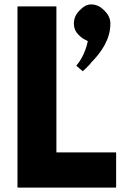

<svg xmlns="http://www.w3.org/2000/svg" viewBox="-20 -841 603 868"><path d="M336 -790C323 -776 314 -757 314 -734C314 -714 321 -699 332 -687L339 -680C347 -672 358 -664 370 -659L377 -655L375 -647C364 -597 339 -560 325 -544L354 -519C363 -527 375 -538 384 -548L390 -555V-556C439 -605 479 -664 479 -734C479 -757 469 -776 455 -790L448 -797C434 -811 415 -821 392 -821C372 -821 357 -811 343 -797ZM60 -812 59 -811V6L60 7H504L505 6V-151L504 -152H235V-811L234 -812Z"/></svg>

Font: Hussar Woodtype
Style: SeBd
Weight: 900
Foundry: Cannot Into Space Fonts
Version: Version 1.07